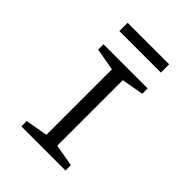

<svg xmlns="http://www.w3.org/2000/svg" viewBox="-234 -960 1083 1083"><g transform="rotate(45 307.0 -418.5)"><path d="M264.3 -655H351V0H264.3ZM131 -612.3V-655H483V-612.3L307.6 -581.3ZM131 -42.7 307.6 -73.7 483 -42.7V0H131ZM141.5 -771V-837.1H472.5V-771Z"/></g></svg>

Font: Intel One Mono Light
Style: Regular
Weight: 300
Monospace: yes
Designer: Fred Shallcrass
Foundry: Frere-Jones Type LLC
Version: Version 1.004